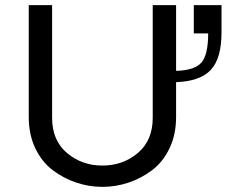

<svg xmlns="http://www.w3.org/2000/svg" viewBox="-20 -718 883 748"><path d="M575 -698H666V-442Q739 -444 765 -474.5Q791 -505 791 -588H735V-698H843V-592Q843 -490 801 -445.5Q759 -401 666 -398V-262Q666 -194 640.5 -140.5Q615 -87 572.5 -55Q530 -23 480.5 -6.5Q431 10 379 10Q327 10 277.5 -6.5Q228 -23 185.5 -55Q143 -87 117.5 -140.5Q92 -194 92 -262V-698H183V-259Q183 -171 241 -122Q299 -73 379 -73Q459 -73 517 -122Q575 -171 575 -259Z"/></svg>

Font: Varela
Style: Regular
Weight: 400
Designer: Joe Prince
Foundry: Joe Prince
Version: Version 1.000